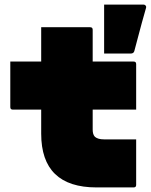

<svg xmlns="http://www.w3.org/2000/svg" viewBox="-20 -819 659 839"><path d="M25 -550H160V-700H374Q385 -700 385 -689V-550H564Q575 -550 575 -539V-340H385V-252Q385 -231 395 -221Q408 -210 434 -210H575V-11Q575 0 564 0H402Q160 0 160 -235V-340H36Q25 -340 25 -351ZM607 -799Q613 -799 616.5 -794.5Q620 -790 618 -784Q608 -749 600 -720Q592 -691 584.5 -662Q577 -633 567 -596Q564 -585 551 -585H435V-799Z"/></svg>

Font: Recursive Mn Lnr St XBk
Style: Regular
Weight: 1000
Monospace: yes
Version: Version 1.079;hotconv 1.0.112;makeotfexe 2.5.65598; ttfautoh